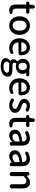

<svg xmlns="http://www.w3.org/2000/svg" viewBox="2160 -2902 992 5352"><g transform="rotate(90 2656.0 -226.0)"><path d="M272.5 12.7Q183.6 12.7 144.5 -37.6Q105.5 -87.9 105.5 -179.7V-450.2Q105.5 -458 97.7 -458H68.4Q49.8 -458 37.6 -470.7Q25.4 -483.4 25.4 -501Q25.4 -519.5 37.6 -532.7Q49.8 -545.9 68.4 -546.9L102.5 -549.8Q110.4 -549.8 110.4 -557.6L119.1 -653.3Q121.1 -673.8 136.2 -688Q151.4 -702.1 171.9 -702.1Q191.4 -702.1 205.6 -688Q219.7 -673.8 219.7 -653.3V-557.6Q219.7 -549.8 227.5 -549.8H317.4Q335.9 -549.8 349.6 -536.6Q363.3 -523.4 363.3 -504.4Q363.3 -485.4 349.6 -471.7Q335.9 -458 317.4 -458H227.5Q219.7 -458 219.7 -450.2V-178.7Q219.7 -128.9 238.8 -104Q257.8 -79.1 299.8 -79.1Q307.6 -79.1 317.4 -80.1Q321.3 -81.1 325.2 -81.1Q338.9 -81.1 350.6 -74.2Q365.2 -66.4 369.1 -49.8Q371.1 -43.9 371.1 -38.1Q371.1 -26.4 365.2 -15.6Q355.5 1 337.9 4.9Q302.7 12.7 272.5 12.7Z M433.6 -274.4Q433.6 -340.8 455.1 -396.5Q476.6 -452.1 512.2 -488.3Q547.9 -524.4 594.7 -544.4Q641.6 -564.5 692.9 -564.5Q744.1 -564.5 790.5 -544.4Q836.9 -524.4 873 -488.3Q909.2 -452.1 930.7 -396.5Q952.1 -340.8 952.1 -274.4Q952.1 -208 930.7 -152.8Q909.2 -97.7 873 -62Q836.9 -26.4 790.5 -6.8Q744.1 12.7 692.9 12.7Q641.6 12.7 594.7 -6.8Q547.9 -26.4 512.2 -62Q476.6 -97.7 455.1 -152.8Q433.6 -208 433.6 -274.4ZM692.4 -81.1Q757.8 -81.1 795.9 -133.8Q834 -186.5 834 -274.4Q834 -362.3 795.9 -415.5Q757.8 -468.8 692.4 -468.8Q628.9 -468.8 590.8 -415.5Q552.7 -362.3 552.7 -274.4Q552.7 -186.5 590.8 -133.8Q628.9 -81.1 692.4 -81.1Z M1315.4 12.7Q1199.2 12.7 1123 -64.5Q1046.9 -141.6 1046.9 -274.4Q1046.9 -338.9 1067.9 -394.5Q1088.9 -450.2 1124 -486.8Q1159.2 -523.4 1204.1 -543.9Q1249 -564.5 1297.9 -564.5Q1405.3 -564.5 1463.9 -493.7Q1522.5 -422.9 1522.5 -302.7Q1522.5 -302.7 1522.5 -301.8Q1521.5 -278.3 1502.9 -261.7Q1484.4 -245.1 1459 -245.1H1167Q1160.2 -245.1 1161.1 -237.3Q1168.9 -162.1 1214.4 -119.6Q1259.8 -77.1 1330.1 -77.1Q1378.9 -77.1 1424.8 -97.7Q1434.6 -102.5 1444.3 -102.5Q1450.2 -102.5 1456.1 -100.6Q1472.7 -95.7 1481.4 -81.1Q1486.3 -71.3 1486.3 -60.5Q1486.3 -54.7 1485.4 -48.8Q1480.5 -32.2 1464.8 -24.4Q1393.6 12.7 1315.4 12.7ZM1160.2 -330.1Q1160.2 -324.2 1166 -324.2H1416Q1422.9 -324.2 1422.9 -331.1Q1422.9 -331.1 1422.9 -331.1Q1420.9 -399.4 1389.6 -436.5Q1358.4 -473.6 1299.8 -473.6Q1248 -473.6 1209 -436.5Q1160.2 -388.7 1160.2 -330.1Z M1829.1 250Q1726.6 250 1663.6 212.4Q1600.6 174.8 1600.6 104.5Q1600.6 71.3 1621.1 40.5Q1641.6 9.8 1678.7 -13.7Q1680.7 -14.6 1680.7 -17.1Q1680.7 -19.5 1678.7 -21.5Q1630.9 -51.8 1630.9 -111.3Q1630.9 -167 1690.4 -211.9Q1691.4 -212.9 1691.4 -214.8Q1691.4 -216.8 1690.4 -217.8Q1660.2 -242.2 1640.1 -280.3Q1620.1 -318.4 1620.1 -363.3Q1620.1 -453.1 1681.6 -506.8Q1743.2 -560.5 1833 -560.5Q1871.1 -560.5 1906.2 -549.8Q1913.1 -546.9 1919.9 -546.9H2064.5Q2083 -546.9 2095.2 -534.2Q2107.4 -521.5 2107.4 -503.9Q2107.4 -486.3 2095.2 -473.6Q2083 -460.9 2064.5 -460.9H2009.8Q2007.8 -460.9 2006.8 -459Q2005.9 -457 2007.8 -456.1Q2039.1 -418 2039.1 -360.4Q2039.1 -272.5 1980.5 -221.7Q1921.9 -170.9 1833 -170.9Q1796.9 -170.9 1762.7 -185.5Q1755.9 -187.5 1750 -182.6Q1725.6 -159.2 1725.6 -129.9Q1725.6 -103.5 1746.6 -89.8Q1767.6 -76.2 1817.4 -76.2H1918.9Q2017.6 -76.2 2067.4 -43.9Q2117.2 -11.7 2117.2 57.6Q2117.2 139.6 2037.6 194.8Q1958 250 1829.1 250ZM1936.5 -363.3Q1936.5 -417 1907.2 -448.7Q1877.9 -480.5 1833 -480.5Q1788.1 -480.5 1758.3 -449.2Q1728.5 -418 1728.5 -363.3Q1728.5 -309.6 1758.8 -277.3Q1789.1 -245.1 1833 -245.1Q1877 -245.1 1906.7 -277.3Q1936.5 -309.6 1936.5 -363.3ZM1845.7 173.8Q1916 173.8 1960.9 144.5Q2005.9 115.2 2005.9 76.2Q2005.9 43 1980.5 29.3Q1955.1 15.6 1902.3 15.6H1819.3Q1786.1 15.6 1752.9 9.8Q1751 8.8 1749 8.8Q1744.1 8.8 1740.2 12.7Q1698.2 44.9 1698.2 87.9Q1698.2 127.9 1737.8 150.9Q1777.3 173.8 1845.7 173.8Z M2431.6 12.7Q2315.4 12.7 2239.3 -64.5Q2163.1 -141.6 2163.1 -274.4Q2163.1 -338.9 2184.1 -394.5Q2205.1 -450.2 2240.2 -486.8Q2275.4 -523.4 2320.3 -543.9Q2365.2 -564.5 2414.1 -564.5Q2521.5 -564.5 2580.1 -493.7Q2638.7 -422.9 2638.7 -302.7Q2638.7 -302.7 2638.7 -301.8Q2637.7 -278.3 2619.1 -261.7Q2600.6 -245.1 2575.2 -245.1H2283.2Q2276.4 -245.1 2277.3 -237.3Q2285.2 -162.1 2330.6 -119.6Q2376 -77.1 2446.3 -77.1Q2495.1 -77.1 2541 -97.7Q2550.8 -102.5 2560.5 -102.5Q2566.4 -102.5 2572.3 -100.6Q2588.9 -95.7 2597.7 -81.1Q2602.5 -71.3 2602.5 -60.5Q2602.5 -54.7 2601.6 -48.8Q2596.7 -32.2 2581.1 -24.4Q2509.8 12.7 2431.6 12.7ZM2276.4 -330.1Q2276.4 -324.2 2282.2 -324.2H2532.2Q2539.1 -324.2 2539.1 -331.1Q2539.1 -331.1 2539.1 -331.1Q2537.1 -399.4 2505.9 -436.5Q2474.6 -473.6 2416 -473.6Q2364.3 -473.6 2325.2 -436.5Q2276.4 -388.7 2276.4 -330.1Z M2916 12.7Q2827.1 12.7 2746.1 -36.1Q2729.5 -45.9 2726.6 -65.4Q2726.6 -69.3 2726.6 -73.2Q2726.6 -87.9 2735.4 -99.6Q2747.1 -115.2 2765.6 -118.2Q2769.5 -118.2 2773.4 -118.2Q2788.1 -118.2 2799.8 -110.4Q2858.4 -74.2 2918.9 -74.2Q2965.8 -74.2 2990.7 -94.7Q3015.6 -115.2 3015.6 -148.4Q3015.6 -160.2 3011.7 -170.4Q3007.8 -180.7 2996.6 -189.9Q2985.4 -199.2 2978 -205.1Q2970.7 -210.9 2951.2 -219.7Q2931.6 -228.5 2924.3 -231.4Q2917 -234.4 2893.6 -243.2Q2860.4 -255.9 2837.4 -267.6Q2814.5 -279.3 2788.6 -298.3Q2762.7 -317.4 2749.5 -343.8Q2736.3 -370.1 2736.3 -403.3Q2736.3 -473.6 2789.6 -519Q2842.8 -564.5 2931.6 -564.5Q3005.9 -564.5 3074.2 -524.4Q3089.8 -514.6 3092.8 -496.1Q3092.8 -493.2 3092.8 -489.3Q3092.8 -475.6 3084 -463.9Q3072.3 -449.2 3053.7 -446.3Q3049.8 -445.3 3044.9 -445.3Q3031.2 -445.3 3019.5 -452.1Q2975.6 -475.6 2933.6 -475.6Q2890.6 -475.6 2868.2 -457Q2845.7 -438.5 2845.7 -408.2Q2845.7 -395.5 2852.1 -384.3Q2858.4 -373 2866.7 -365.7Q2875 -358.4 2891.6 -350.1Q2908.2 -341.8 2919.4 -337.4Q2930.7 -333 2953.1 -324.2Q2959 -322.3 2962.9 -321.3Q2992.2 -309.6 3009.8 -302.2Q3027.3 -294.9 3052.2 -279.8Q3077.1 -264.6 3090.8 -249Q3104.5 -233.4 3114.7 -208.5Q3125 -183.6 3125 -154.3Q3125 -82 3069.3 -34.7Q3013.7 12.7 2916 12.7Z M3431.6 12.7Q3342.8 12.7 3303.7 -37.6Q3264.6 -87.9 3264.6 -179.7V-450.2Q3264.6 -458 3256.8 -458H3227.5Q3209 -458 3196.8 -470.7Q3184.6 -483.4 3184.6 -501Q3184.6 -519.5 3196.8 -532.7Q3209 -545.9 3227.5 -546.9L3261.7 -549.8Q3269.5 -549.8 3269.5 -557.6L3278.3 -653.3Q3280.3 -673.8 3295.4 -688Q3310.5 -702.1 3331.1 -702.1Q3350.6 -702.1 3364.7 -688Q3378.9 -673.8 3378.9 -653.3V-557.6Q3378.9 -549.8 3386.7 -549.8H3476.6Q3495.1 -549.8 3508.8 -536.6Q3522.5 -523.4 3522.5 -504.4Q3522.5 -485.4 3508.8 -471.7Q3495.1 -458 3476.6 -458H3386.7Q3378.9 -458 3378.9 -450.2V-178.7Q3378.9 -128.9 3397.9 -104Q3417 -79.1 3459 -79.1Q3466.8 -79.1 3476.6 -80.1Q3480.5 -81.1 3484.4 -81.1Q3498 -81.1 3509.8 -74.2Q3524.4 -66.4 3528.3 -49.8Q3530.3 -43.9 3530.3 -38.1Q3530.3 -26.4 3524.4 -15.6Q3514.6 1 3497.1 4.9Q3461.9 12.7 3431.6 12.7Z M3756.8 12.7Q3685.5 12.7 3640.1 -30.8Q3594.7 -74.2 3594.7 -146.5Q3594.7 -233.4 3671.4 -281.7Q3748 -330.1 3917 -349.6Q3923.8 -349.6 3923.8 -357.4Q3918.9 -469.7 3819.3 -469.7Q3762.7 -469.7 3698.2 -436.5Q3688.5 -430.7 3676.8 -430.7Q3670.9 -430.7 3665 -432.6Q3647.5 -437.5 3638.7 -453.1Q3632.8 -463.9 3632.8 -474.6Q3632.8 -481.4 3633.8 -487.3Q3638.7 -505.9 3655.3 -514.6Q3749 -564.5 3838.9 -564.5Q3939.5 -564.5 3989.3 -503.9Q4039.1 -443.4 4039.1 -331.1V-46.9Q4039.1 -27.3 4025.4 -13.7Q4011.7 0 3992.2 0Q3971.7 0 3956.1 -13.2Q3940.4 -26.4 3937.5 -46.9L3935.5 -61.5Q3934.6 -63.5 3933.1 -63.5Q3931.6 -63.5 3930.7 -61.5Q3842.8 12.7 3756.8 12.7ZM3792 -78.1Q3851.6 -78.1 3918.9 -136.7Q3923.8 -141.6 3923.8 -149.4V-269.5Q3923.8 -276.4 3918 -276.4Q3918 -276.4 3917 -276.4Q3802.7 -261.7 3754.4 -231.9Q3706.1 -202.1 3706.1 -154.3Q3706.1 -115.2 3729.5 -96.7Q3752.9 -78.1 3792 -78.1Z M4331.1 12.7Q4259.8 12.7 4214.4 -30.8Q4168.9 -74.2 4168.9 -146.5Q4168.9 -233.4 4245.6 -281.7Q4322.3 -330.1 4491.2 -349.6Q4498 -349.6 4498 -357.4Q4493.2 -469.7 4393.6 -469.7Q4336.9 -469.7 4272.5 -436.5Q4262.7 -430.7 4251 -430.7Q4245.1 -430.7 4239.3 -432.6Q4221.7 -437.5 4212.9 -453.1Q4207 -463.9 4207 -474.6Q4207 -481.4 4208 -487.3Q4212.9 -505.9 4229.5 -514.6Q4323.2 -564.5 4413.1 -564.5Q4513.7 -564.5 4563.5 -503.9Q4613.3 -443.4 4613.3 -331.1V-46.9Q4613.3 -27.3 4599.6 -13.7Q4585.9 0 4566.4 0Q4545.9 0 4530.3 -13.2Q4514.6 -26.4 4511.7 -46.9L4509.8 -61.5Q4508.8 -63.5 4507.3 -63.5Q4505.9 -63.5 4504.9 -61.5Q4417 12.7 4331.1 12.7ZM4366.2 -78.1Q4425.8 -78.1 4493.2 -136.7Q4498 -141.6 4498 -149.4V-269.5Q4498 -276.4 4492.2 -276.4Q4492.2 -276.4 4491.2 -276.4Q4377 -261.7 4328.6 -231.9Q4280.3 -202.1 4280.3 -154.3Q4280.3 -115.2 4303.7 -96.7Q4327.1 -78.1 4366.2 -78.1Z M4775.4 -56.6V-502.9Q4775.4 -522.5 4789.1 -536.1Q4802.7 -549.8 4822.3 -549.8Q4842.8 -549.8 4857.9 -536.6Q4873 -523.4 4875 -502.9L4877.9 -475.6Q4878.9 -473.6 4880.4 -473.6Q4881.8 -473.6 4882.8 -474.6Q4926.8 -517.6 4969.2 -541Q5011.7 -564.5 5063.5 -564.5Q5232.4 -564.5 5232.4 -345.7V-57.6Q5232.4 -33.2 5215.8 -16.6Q5199.2 0 5175.3 0Q5151.4 0 5134.3 -16.6Q5117.2 -33.2 5117.2 -57.6V-332Q5117.2 -403.3 5095.2 -434.1Q5073.2 -464.8 5024.4 -464.8Q4989.3 -464.8 4960.9 -448.7Q4932.6 -432.6 4894.5 -395.5Q4889.6 -389.6 4889.6 -382.8V-56.6Q4889.6 -33.2 4873 -16.6Q4856.4 0 4832.5 0Q4808.6 0 4792 -16.6Q4775.4 -33.2 4775.4 -56.6Z"/></g></svg>

Font: Gen Jyuu Gothic P Medium
Style: Regular
Weight: 500
Designer: [Source Han Sans]
Ryoko NISHIZUKA  (kana & ideographs); Paul D. Hunt (Latin, Greek & Cyrillic); Wenlong ZHANG  (bopomofo
Version: Version 1.002.20150607